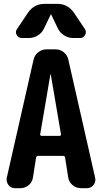

<svg xmlns="http://www.w3.org/2000/svg" viewBox="-20 -990 540 1010"><path d="M293.9 -275.4Q296.9 -275.4 299.3 -277.8Q301.8 -280.3 300.8 -283.2L247.1 -598.6Q247.1 -599.6 246.1 -599.6Q245.1 -599.6 245.1 -598.6L191.4 -283.2Q190.4 -280.3 192.9 -277.8Q195.3 -275.4 198.2 -275.4ZM339.8 -674.8 480.5 -54.7Q485.4 -33.2 471.7 -16.6Q458 0 435.5 0H406.2Q380.9 0 361.8 -16.1Q342.8 -32.2 338.9 -55.7L322.3 -162.1Q320.3 -169.9 311.5 -169.9H179.7Q171.9 -169.9 169.9 -162.1L153.3 -55.7Q149.4 -31.2 130.4 -15.6Q111.3 0 85.9 0H59.6Q37.1 0 24.4 -17.1Q11.7 -34.2 15.6 -54.7L156.2 -674.8Q161.1 -699.2 180.7 -714.8Q200.2 -730.5 224.6 -730.5H271.5Q296.9 -730.5 315.9 -714.8Q335 -699.2 339.8 -674.8ZM369.1 -922.9 426.8 -836.9Q436.5 -822.3 427.7 -806.2Q418.9 -790 401.4 -790H365.2Q338.9 -790 316.9 -804.2Q294.9 -818.4 284.2 -840.8L249 -914.1Q249 -915 248 -915Q247.1 -915 247.1 -914.1L211.9 -840.8Q201.2 -817.4 179.2 -803.7Q157.2 -790 130.9 -790H94.7Q77.1 -790 67.9 -806.2Q58.6 -822.3 69.3 -836.9L127 -922.9Q159.2 -969.7 214.8 -969.7H281.2Q336.9 -969.7 369.1 -922.9Z"/></svg>

Font: Rounded Mgen+ 1mn bold
Style: Bold
Weight: 700
Designer: [Source Han Sans]
Ryoko NISHIZUKA  (kana & ideographs); Paul D. Hunt (Latin, Greek & Cyrillic); Wenlong ZHANG  (bopomofo
Version: Version 1.059.20150602